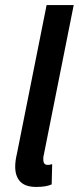

<svg xmlns="http://www.w3.org/2000/svg" viewBox="-20 -726 311 758"><path d="M123 12Q80 12 60 -9Q40 -30 40 -68Q40 -91 47 -120L164 -706H271L153 -115Q151 -107 151 -103Q151 -99 151 -96Q151 -75 168 -75Q173 -75 176 -75.5Q179 -76 186 -78L184 2Q173 7 158 9.5Q143 12 123 12Z"/></svg>

Font: TypoPRO Source Sans Pro
Style: Italic
Weight: 600
Italic angle: -11°
Designer: Paul D. Hunt
Foundry: Adobe Systems Incorporated
Version: Version 1.075;PS 2.000;hotconv 1.0.86;makeotf.lib2.5.63406